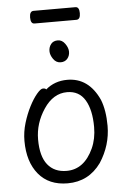

<svg xmlns="http://www.w3.org/2000/svg" viewBox="-58 -878 616 938"><g transform="rotate(-5 250.0 -409.0)"><path d="M347 -774H142Q123 -774 123 -805Q123 -836 143 -836H348Q367 -836 367 -805Q367 -774 347 -774ZM253 -574Q231 -574 217 -594Q203 -614 203 -633Q203 -653 214.5 -667.5Q226 -682 248 -682Q269 -682 283.5 -661.5Q298 -641 298 -622Q298 -602 286 -588Q274 -574 253 -574ZM236 18Q144 18 93.5 -43Q43 -104 43 -207Q43 -251 56 -294Q69 -337 87.5 -373Q106 -409 125 -431.5Q144 -454 155 -454Q168 -454 171 -448Q215 -486 277 -486Q382 -486 433 -374Q454 -321 454 -245Q454 -150 400 -67Q339 18 236 18ZM236 -43Q322 -43 367 -141Q388 -187 388 -245Q388 -329 359 -377.5Q330 -426 271 -426Q203 -426 156.5 -356.5Q110 -287 110 -208Q110 -125 143 -84Q176 -43 236 -43Z"/></g></svg>

Font: Moon Stars Kai T HW
Style: Regular
Weight: 400
Designer: GuiWonder
Version: Version 1.101